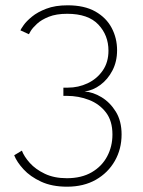

<svg xmlns="http://www.w3.org/2000/svg" viewBox="-20 -692 540 724"><path d="M57 -577.5Q58.5 -582 69 -597Q79.5 -612 100.5 -629.2Q121.5 -646.5 154.8 -659.2Q188 -672 235 -672Q298.5 -672 339.8 -648.5Q381 -625 401.2 -586.5Q421.5 -548 421.5 -502.5Q421.5 -460 404 -426.2Q386.5 -392.5 358.5 -371.8Q330.5 -351 299 -347Q330.5 -345 362.8 -325.5Q395 -306 416.8 -270.8Q438.5 -235.5 438.5 -185Q438.5 -130 413 -85.2Q387.5 -40.5 341.5 -14.2Q295.5 12 233 12Q176 12 135 -7Q94 -26 68.8 -53.5Q43.5 -81 33.5 -106.5L62.5 -124Q71 -101.5 92.5 -77.5Q114 -53.5 149 -36.8Q184 -20 232 -20Q287.5 -20 326 -42.5Q364.5 -65 384.2 -102.5Q404 -140 404 -185Q404 -236 379.5 -268Q355 -300 315.8 -315.2Q276.5 -330.5 232 -330.5H219V-361.5H236Q275.5 -361.5 310.5 -378Q345.5 -394.5 367.2 -425.8Q389 -457 389 -501Q389 -559 350.8 -599.5Q312.5 -640 233.5 -640Q192 -640 164 -628.8Q136 -617.5 119.8 -602.5Q103.5 -587.5 96.2 -575.8Q89 -564 89 -563Z"/></svg>

Font: League Spartan Thin Thin
Style: Regular
Weight: 250
Version: Version 2.002